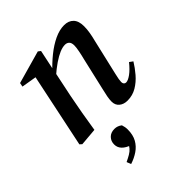

<svg xmlns="http://www.w3.org/2000/svg" viewBox="-205 -592 957 957"><g transform="rotate(-45 274.0 -113.0)"><path d="M56 8 45 -2 129 -403 150 -389 48 -406 52 -427 226 -476 239 -466 215 -352 214 -344 185 -205Q175 -155 166 -103.5Q157 -52 149 0ZM369 14Q343 14 326 0Q309 -14 309 -39Q309 -54 312.5 -73Q316 -92 322 -116L361 -285Q367 -308 371.5 -331.5Q376 -355 376 -368Q376 -387 367.5 -395.5Q359 -404 345 -404Q328 -404 306.5 -395Q285 -386 258.5 -368Q232 -350 200 -322L194 -347H200Q234 -384 270 -413Q306 -442 342 -459Q378 -476 411 -476Q442 -476 460 -457.5Q478 -439 478 -402Q478 -380 474 -357Q470 -334 464 -311L420 -122Q416 -106 414 -93.5Q412 -81 412 -74Q412 -65 416.5 -60Q421 -55 428 -55Q442 -55 464 -71Q486 -87 510 -117L528 -104Q511 -76 487.5 -48.5Q464 -21 434.5 -3.5Q405 14 369 14ZM268 116Q268 154 253.5 180Q239 206 214 223Q189 240 158 250L149 227Q168 218 182.5 209.5Q197 201 206.5 190Q216 179 222 165L224 183Q197 174 182 158.5Q167 143 167 121Q167 98 182 82.5Q197 67 223 67Q234 67 243.5 70.5Q253 74 262 81Q265 90 266.5 98.5Q268 107 268 116Z"/></g></svg>

Font: Source Serif 4 48pt SemiBold
Style: Italic
Weight: 600
Italic angle: -12°
Designer: Frank Grießhammer
Foundry: Adobe Systems Incorporated
Version: Version 4.004;hotconv 1.0.116;makeotfexe 2.5.65601